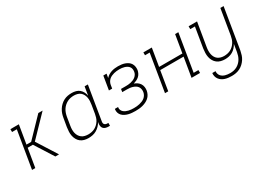

<svg xmlns="http://www.w3.org/2000/svg" viewBox="-14 -1265 3028 2205"><g transform="rotate(-30 1500.0 -162.5)"><path d="M83 0 165 -492H102V-530H214L173 -284H235L472 -530H529L273 -265L441 0H392L236 -246H167L126 0Z M829 8Q801 8 774 1Q747 -6 726 -22.5Q705 -39 692 -63Q679 -87 673.5 -113.5Q668 -140 669.5 -168.5Q671 -197 675 -226L694 -336Q698 -362 706.5 -388Q715 -414 730 -438Q745 -462 766 -482Q787 -502 812 -515Q837 -528 863.5 -533Q890 -538 917 -538Q946 -538 972.5 -531Q999 -524 1019 -507Q1039 -490 1051 -466Q1063 -442 1067 -416L1086 -530H1129L1055 -81Q1053 -71 1054.5 -61Q1056 -51 1062 -44Q1068 -37 1077.5 -33.5Q1087 -30 1097 -30H1112V8H1091Q1073 8 1055.5 3Q1038 -2 1026.5 -14.5Q1015 -27 1012 -45Q1009 -63 1012 -81L1015 -98Q1001 -73 980.5 -52Q960 -31 935.5 -17Q911 -3 883.5 2.5Q856 8 829 8Q829 8 829 8Q829 8 829 8ZM849 -30Q870 -30 892.5 -34.5Q915 -39 935 -49.5Q955 -60 972.5 -76.5Q990 -93 1002 -112.5Q1014 -132 1020.5 -153.5Q1027 -175 1031 -197L1049 -307Q1053 -330 1054 -353.5Q1055 -377 1051 -399Q1047 -421 1036.5 -441Q1026 -461 1009.5 -474.5Q993 -488 970.5 -494Q948 -500 925 -500Q902 -500 879.5 -495.5Q857 -491 836 -480Q815 -469 797 -452.5Q779 -436 766.5 -416Q754 -396 746.5 -374Q739 -352 735 -329L717 -219Q713 -196 712.5 -172.5Q712 -149 717 -127Q722 -105 733.5 -86Q745 -67 762.5 -54Q780 -41 802.5 -35.5Q825 -30 849 -30Z M1452 8Q1429 8 1405.5 6Q1382 4 1360 -1.5Q1338 -7 1318 -17Q1298 -27 1282.5 -42.5Q1267 -58 1260 -80Q1253 -102 1256 -125Q1257 -127 1257 -128.5Q1257 -130 1258 -132H1300Q1300 -131 1300 -129.5Q1300 -128 1299 -127Q1296 -110 1302.5 -93.5Q1309 -77 1321.5 -66Q1334 -55 1349.5 -48Q1365 -41 1382 -37Q1399 -33 1416.5 -31.5Q1434 -30 1452 -30Q1471 -30 1489.5 -31.5Q1508 -33 1527 -37.5Q1546 -42 1564.5 -49.5Q1583 -57 1598.5 -69.5Q1614 -82 1624 -99.5Q1634 -117 1637 -136Q1640 -155 1636.5 -174Q1633 -193 1622.5 -207.5Q1612 -222 1596 -231.5Q1580 -241 1562 -246.5Q1544 -252 1525 -254Q1506 -256 1486 -256H1427L1433 -295H1493Q1510 -295 1527 -296Q1544 -297 1561.5 -301Q1579 -305 1596 -312Q1613 -319 1627.5 -330.5Q1642 -342 1651.5 -358Q1661 -374 1663 -391Q1666 -409 1663 -426Q1660 -443 1650 -456Q1640 -469 1625.5 -477.5Q1611 -486 1595 -491Q1579 -496 1561.5 -498Q1544 -500 1527 -500Q1509 -500 1491 -498Q1473 -496 1455.5 -491.5Q1438 -487 1420.5 -479Q1403 -471 1389 -458.5Q1375 -446 1366 -429Q1357 -412 1354 -394L1347 -349H1304L1334 -530H1377L1368 -477Q1383 -494 1403 -506.5Q1423 -519 1445 -526Q1467 -533 1488.5 -535.5Q1510 -538 1532 -538Q1555 -538 1578 -535Q1601 -532 1622 -524.5Q1643 -517 1661 -504.5Q1679 -492 1690.5 -473.5Q1702 -455 1705.5 -432.5Q1709 -410 1706 -387Q1702 -367 1692.5 -347.5Q1683 -328 1666.5 -313.5Q1650 -299 1630.5 -290Q1611 -281 1591 -275Q1613 -267 1632 -254Q1651 -241 1663.5 -221.5Q1676 -202 1679.5 -178Q1683 -154 1679 -130Q1675 -107 1663.5 -84.5Q1652 -62 1633 -45.5Q1614 -29 1591.5 -18.5Q1569 -8 1545.5 -2Q1522 4 1498.5 6Q1475 8 1452 8Z M1846 0 1927 -492H1865V-530H1977L1938 -295H2247L2286 -530H2329L2248 -38H2311V0H2198L2241 -257H1931L1889 0Z M2612 213Q2589 213 2566.5 210.5Q2544 208 2523 201.5Q2502 195 2484 183Q2466 171 2453 154Q2440 137 2434.5 115Q2429 93 2432 71H2475Q2473 88 2477.5 104Q2482 120 2492 132.5Q2502 145 2516 153.5Q2530 162 2545.5 166.5Q2561 171 2578 173Q2595 175 2612 175Q2634 175 2656.5 170.5Q2679 166 2700 155Q2721 144 2738.5 127Q2756 110 2768 90Q2780 70 2787 48.5Q2794 27 2798 4L2814 -95Q2801 -71 2782.5 -50.5Q2764 -30 2740.5 -16.5Q2717 -3 2691 2.5Q2665 8 2640 8Q2612 8 2584.5 1Q2557 -6 2536 -22.5Q2515 -39 2501.5 -62.5Q2488 -86 2482.5 -113Q2477 -140 2478 -168.5Q2479 -197 2483 -226L2527 -492H2465V-530H2577L2525 -219Q2521 -196 2520.5 -173Q2520 -150 2524 -128.5Q2528 -107 2538.5 -87.5Q2549 -68 2566 -55Q2583 -42 2604.5 -36Q2626 -30 2649 -30Q2671 -30 2693 -34.5Q2715 -39 2735.5 -49.5Q2756 -60 2773 -76.5Q2790 -93 2802 -112.5Q2814 -132 2820.5 -153.5Q2827 -175 2831 -197L2886 -530H2929L2840 11Q2835 37 2826.5 63.5Q2818 90 2802.5 114Q2787 138 2765.5 158Q2744 178 2718.5 190.5Q2693 203 2666 208Q2639 213 2612 213Z"/></g></svg>

Font: Iosevka Curly Slab XLtEx
Style: Italic
Weight: 200
Width: 7
Italic angle: -9°
Monospace: yes
Designer: Belleve Invis
Foundry: Belleve Invis
Version: Version 11.1.0; ttfautohint (v1.8.3)